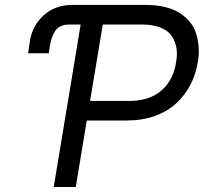

<svg xmlns="http://www.w3.org/2000/svg" viewBox="-20 -747 827 767"><path d="M174.7 -534.1H92.3L99.4 -582.4Q108.7 -644.5 154.7 -685.9Q200.6 -727.3 268.5 -727.3H561.1Q603 -727.3 637.3 -719.3Q671.5 -711.3 695.7 -696.4Q719.8 -681.5 737.4 -660.7Q755 -639.9 763.1 -614.3Q771.3 -588.8 773.6 -559.1Q775.9 -529.5 769.9 -497.2Q761.7 -448.2 739.9 -406.8Q718 -365.4 683.4 -333.6Q648.8 -301.8 598.2 -283.7Q547.6 -265.6 485.8 -265.6H326.7L282.7 0H194.6L302.2 -649.1H257.1Q236.9 -649.1 222.3 -642.2Q207.7 -635.3 199.4 -621.8Q191.1 -608.3 186.6 -594.5Q182.2 -580.6 179 -561.1ZM339.8 -343.8H495.7Q529.8 -343.8 558.4 -351.4Q587 -359 608 -372.7Q628.9 -386.4 644.5 -405.7Q660.2 -425.1 669.6 -447.8Q679 -470.5 683.2 -497.2Q689.6 -530.2 684.3 -558.1Q679 -585.9 663.9 -606.2Q648.8 -626.4 618.6 -637.8Q588.4 -649.1 545.5 -649.1H390.6Z"/></svg>

Font: Karasuma Gothic
Style: Italic
Weight: 400
Italic angle: -9.39999°
Designer: Rasmus Andersson / Ryoko Nishizuka
Foundry: Genbu
Version: Version 1.00